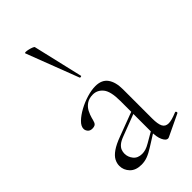

<svg xmlns="http://www.w3.org/2000/svg" viewBox="-228 -800 876 876"><g transform="rotate(-45 210.0 -361.5)"><path d="M313 6Q309 8 305 8Q293 8 283 -13Q273 -34 273 -74V-267Q273 -329 253.5 -353Q234 -377 205 -377Q180 -377 163.5 -365.5Q147 -354 138.5 -337Q130 -320 126 -305Q124 -295 119 -281.5Q114 -268 94 -268Q79 -268 71.5 -277Q64 -286 64 -296Q64 -313 82 -330.5Q100 -348 127.5 -363Q155 -378 185 -387Q215 -396 240 -396Q281 -396 300 -369.5Q319 -343 319 -297V-108Q319 -72 327.5 -55.5Q336 -39 357 -39Q376 -39 412 -54Q417 -56 419 -50.5Q421 -45 416 -43ZM136 7Q99 7 79.5 -13.5Q60 -34 60 -61Q60 -78 68.5 -94Q77 -110 98.5 -125Q120 -140 158 -154L283 -201L285 -188L167 -143Q146 -135 135 -125.5Q124 -116 120 -105.5Q116 -95 116 -84Q116 -62 130.5 -44Q145 -26 173 -26Q184 -26 196 -29.5Q208 -33 225 -43L292 -82L294 -70L219 -23Q194 -7 175 0Q156 7 136 7ZM120 -727Q119 -731 126 -731Q133 -731 143.5 -728.5Q154 -726 162.5 -722.5Q171 -719 171 -716L227 -476Q229 -474 223.5 -472.5Q218 -471 217 -474Z"/></g></svg>

Font: Cormorant Garamond Light
Style: Regular
Weight: 300
Designer: Christian Thalmann (Catharsis Fonts)
Foundry: Catharsis Fonts
Version: Version 4.001